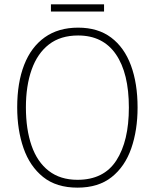

<svg xmlns="http://www.w3.org/2000/svg" viewBox="-20 -852 711 882"><path d="M612 -358Q612 -254 583 -170.5Q554 -87 493 -38.5Q432 10 336 10Q239 10 178 -39Q117 -88 88 -171.5Q59 -255 59 -359Q59 -472 91 -554Q123 -636 185.5 -680.5Q248 -725 339 -725Q430 -725 490.5 -679.5Q551 -634 581.5 -551.5Q612 -469 612 -358ZM99 -359Q99 -258 125 -183Q151 -108 204 -67Q257 -26 336 -26Q457 -26 514.5 -115Q572 -204 572 -358Q572 -516 512.5 -602.5Q453 -689 339 -689Q258 -689 205 -648Q152 -607 125.5 -532.5Q99 -458 99 -359ZM458 -832V-799H214V-832Z"/></svg>

Font: Noto Sans Gujarati SemiCondensed ExtraLight
Style: Regular
Weight: 200
Width: 4
Designer: Jelle Bosma - Monotype Design Team, Universal Thirst
Foundry: Monotype Imaging Inc.
Version: Version 2.106; ttfautohint (v1.8.4.7-5d5b)